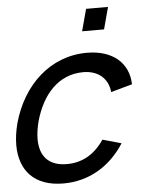

<svg xmlns="http://www.w3.org/2000/svg" viewBox="-54 -795 669 854"><g transform="rotate(-5 280.5 -367.5)"><path d="M336.2 -652H434.2L460.5 -750H362.5ZM195 15C306.5 15 402.6 -39.5 467.7 -140.5L384 -164C343 -102.5 287.7 -69.5 217.7 -69.5C135.8 -69.5 97.1 -115.9 97.1 -191.2C97.1 -214.8 100.9 -241.2 108.4 -270C140.7 -387 214.1 -470.5 325.1 -470.5C390.6 -470.5 435.3 -434 441.6 -371.5L536.7 -398C534.2 -495 462.2 -555 348.7 -555C186.2 -555 60.5 -438.5 13.9 -270C4.9 -235.4 0.4 -202.9 0.4 -173C0.4 -59.8 64.9 15 195 15Z"/></g></svg>

Font: Manrope
Style: MediumItalic
Weight: 500
Italic angle: -15°
Designer: Mikhail Sharanda
Foundry: Mikhail Sharanda
Version: Version 4.502;hotconv 1.0.109;makeotfexe 2.5.65596